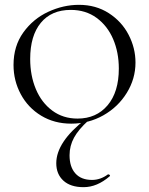

<svg xmlns="http://www.w3.org/2000/svg" viewBox="-20 -500 617 795"><path d="M36 -231Q36 -309 76.5 -365.5Q117 -422 179.5 -451Q242 -480 307 -480Q377 -480 430.5 -445.5Q484 -411 512.5 -356Q541 -301 541 -241Q541 -174 505 -115.5Q469 -57 408 -22.5Q347 12 275 12Q205 12 150.5 -21Q96 -54 66 -110Q36 -166 36 -231ZM472 -216Q472 -283 448.5 -338Q425 -393 380 -426Q335 -459 273 -459Q193 -459 149 -405.5Q105 -352 105 -256Q105 -187 128.5 -131Q152 -75 196.5 -42Q241 -9 301 -9Q379 -9 425.5 -64Q472 -119 472 -216ZM268 143Q268 191 292 218Q316 245 361 245Q396 245 427 222H429Q432 222 434.5 225Q437 228 434 230Q382 275 326 275Q272 275 242.5 248Q213 221 213 176Q213 88 334 -6L346 -1Q305 36 286.5 70Q268 104 268 143Z"/></svg>

Font: Cormorant Unicase
Style: Regular
Weight: 400
Designer: Christian Thalmann (Catharsis Fonts)
Foundry: Catharsis Fonts
Version: Version 4.000